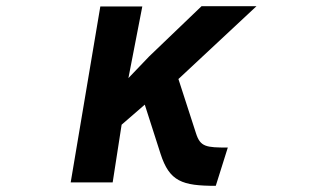

<svg xmlns="http://www.w3.org/2000/svg" viewBox="-20 -538 1040 622"><path d="M679 64 718 -60C648 -60 629 -62 615 -106L558 -282L811 -518H633L463 -355L396 -285L441 -517H305L209 53H345L374 -134L449 -199L500 -40C529 50 570 64 679 64Z"/></svg>

Font: LINE Seed JP App_OTF Bold
Style: Regular
Weight: 700
Designer: LINE & Fontrix & Fontworks
Version: Version 1.009